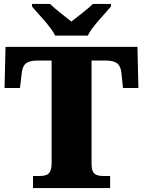

<svg xmlns="http://www.w3.org/2000/svg" viewBox="-20 -951 722 971"><path d="M259 -771H424C445 -816 510 -880 541 -918V-931H450C429 -910 371 -865 341 -842C311 -865 254 -910 233 -931H142V-918C173 -880 238 -816 259 -771ZM147 0H537V-61H505C468 -61 443 -68 443 -121V-645H511C571 -645 589 -626 594 -582L602 -506H680L675 -714H8L3 -506H81L90 -582C95 -626 113 -645 173 -645H241V-125C241 -69 217 -61 179 -61H147Z"/></svg>

Font: Noto Serif Lao Black
Style: Regular
Weight: 900
Designer: Monotype Design Team
Foundry: Monotype Imaging Inc.
Version: Version 2.003